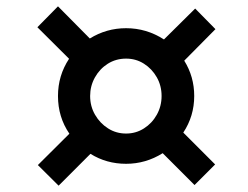

<svg xmlns="http://www.w3.org/2000/svg" viewBox="-20 -640 782 606"><path d="M165 -54 99.5 -119 199 -218Q163 -270.5 163 -337Q163 -401.5 198 -454.5L98 -554L163 -620L263.5 -518.5Q316 -551 378 -551Q442.5 -551 497.5 -515.5L596 -613L660 -548L561.5 -448.5Q593 -398 593 -337Q593 -273.5 558.5 -221.5L659 -121L594 -56L493.5 -156.5Q440 -123 378 -123Q316 -123 265.5 -154.5ZM378 -218.5Q409 -218.5 434.5 -234.8Q460 -251 475 -278Q490 -305 490 -337Q490 -369.5 474.8 -396.2Q459.5 -423 434.2 -439Q409 -455 378 -455Q346 -455 320.2 -438.8Q294.5 -422.5 279.5 -395.5Q264.5 -368.5 264.5 -337Q264.5 -304.5 280 -277.8Q295.5 -251 321 -234.8Q346.5 -218.5 378 -218.5Z"/></svg>

Font: Merriweather Sans Italic
Style: Bold
Weight: 700
Italic angle: -7.5°
Designer: Eben Sorkin
Foundry: Eben Sorkin
Version: Version 1.008; ttfautohint (v1.7.19-72a1) -l 8 -r 50 -G 200 